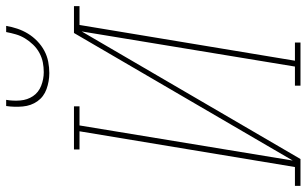

<svg xmlns="http://www.w3.org/2000/svg" viewBox="-243 -789 995 623"><g transform="rotate(-90 254.5 -477.5)"><path d="M-37 0V-18H24L140 -717H81V-735H221V-717H159L45 -25L459 -735H546V-717H485L369 -18H428V0H288V-18H350L464 -710L50 0ZM329 -815Q302 -815 277 -824Q252 -833 237.5 -853.5Q223 -874 220.5 -901Q218 -928 222 -955H242Q238 -932 240 -909Q242 -886 254 -868Q266 -850 287.5 -841.5Q309 -833 332 -833Q348 -833 363.5 -836Q379 -839 394 -847Q409 -855 421 -867.5Q433 -880 441.5 -894Q450 -908 454.5 -923.5Q459 -939 462 -955H482Q479 -937 473 -919Q467 -901 457 -884.5Q447 -868 432.5 -854Q418 -840 401 -831Q384 -822 365.5 -818.5Q347 -815 329 -815Z"/></g></svg>

Font: Iosevka Curly Slab ThObl
Style: Regular
Weight: 100
Italic angle: -9°
Monospace: yes
Designer: Belleve Invis
Foundry: Belleve Invis
Version: Version 11.0.0; ttfautohint (v1.8.3)